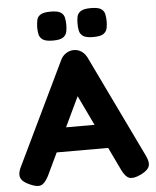

<svg xmlns="http://www.w3.org/2000/svg" viewBox="-60 -956 830 1024"><g transform="rotate(-5 354.5 -444.0)"><path d="M688 -97Q700 -72 701 -54.5Q702 -37 690.5 -23.5Q679 -10 653 3Q613 22 591 14.5Q569 7 550 -33L354 -443L159 -33Q139 6 117.5 13.5Q96 21 56 2Q30 -10 18.5 -23.5Q7 -37 8 -55.5Q9 -74 22 -99L285 -646Q295 -666 314.5 -678Q334 -690 355 -690Q370 -690 383 -684.5Q396 -679 406.5 -669Q417 -659 424 -645ZM186 -154 248 -283H461L523 -154ZM465 -750Q426 -750 410 -761.5Q394 -773 390.5 -791Q387 -809 387 -829Q387 -848 390.5 -865.5Q394 -883 410.5 -894Q427 -905 465 -905Q504 -905 520 -894Q536 -883 539.5 -864.5Q543 -846 543 -827Q543 -809 539.5 -791Q536 -773 520 -761.5Q504 -750 465 -750ZM249 -750Q210 -750 194 -761.5Q178 -773 174.5 -791Q171 -809 171 -829Q172 -848 175 -865.5Q178 -883 194.5 -894Q211 -905 250 -905Q288 -905 304 -894Q320 -883 323.5 -864.5Q327 -846 327 -827Q327 -809 323.5 -791Q320 -773 304 -761.5Q288 -750 249 -750Z"/></g></svg>

Font: Fredoka Light SemiBold
Style: Regular
Weight: 600
Version: Version 2.001